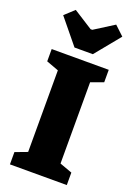

<svg xmlns="http://www.w3.org/2000/svg" viewBox="-158 -894 665 955"><g transform="rotate(20 175.0 -417.0)"><path d="M25 0V-65L89 -89V-521L24 -545V-610H326V-544L260 -520V-90L326 -66V0ZM128 -656 20 -788 70 -834 172 -769H181L284 -834L333 -788L225 -656Z"/></g></svg>

Font: Grenze ExtraBold
Style: Regular
Weight: 800
Designer: Renata Polastri
Foundry: Omnibus-Type
Version: Version 1.002; ttfautohint (v1.8)